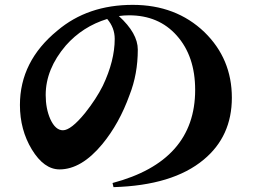

<svg xmlns="http://www.w3.org/2000/svg" viewBox="-20 -745 1040 790"><path d="M421 -667Q320 -636 251 -558Q168 -461 168 -354Q168 -298 187 -255Q208 -209 239 -209Q272 -209 330 -280Q376 -338 403 -392Q452 -495 452 -585Q452 -631 421 -667ZM443 8Q783 -82 783 -375Q783 -514 707 -599Q633 -682 511 -682Q490 -682 469 -679Q547 -608 547 -541Q547 -440 513 -354Q471 -237 401 -152Q315 -48 225 -48Q161 -48 111 -130Q62 -211 62 -313Q62 -493 216 -619Q341 -725 526 -725Q704 -725 821 -613Q934 -503 934 -343Q934 -184 818 -88Q691 18 447 25Z"/></svg>

Font: Source Han Serif CN Heavy
Style: Regular
Weight: 900
Designer: Ryoko NISHIZUKA  (kana & ideographs); Frank Grießhammer (Latin, Greek & Cyrillic); Wenlong ZHANG  (bopomofo); Sandoll Co
Foundry: Adobe Systems Incorporated
Version: Version 1.000;PS 1;hotconv 16.6.53;makeotf.lib2.5.65590